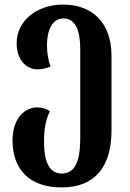

<svg xmlns="http://www.w3.org/2000/svg" viewBox="-20 -569 572 842"><path d="M251 253C396 253 469 162 469 3V-324C469 -472 382 -549 257 -549C140 -549 53 -477 53 -379C53 -311 91 -265 145 -265C162 -265 182 -269 202 -277C191 -305 186 -337 186 -372C186 -434 208 -488 258 -488C309 -488 332 -441 332 -350V36C332 138 309 192 251 192C194 192 173 137 173 51C173 -15 185 -53 199 -81C184 -92 163 -98 143 -98C90 -98 35 -52 35 47C35 173 108 253 251 253Z"/></svg>

Font: Noto Serif Georgian Condensed Bold
Style: Regular
Weight: 700
Width: 3
Designer: Monotype Design Team, Akaki Razmadze
Foundry: Google LLC
Version: Version 2.003